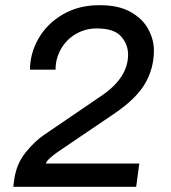

<svg xmlns="http://www.w3.org/2000/svg" viewBox="-20 -716 655 736"><path d="M570 -522Q570 -454 536 -395.5Q502 -337 416 -279L205 -136Q187 -124 172 -110.5Q157 -97 156 -89H514L502 0H31L34 -24Q42 -87 78.5 -132Q115 -177 152 -201L372 -351Q471 -419 471 -507Q471 -546 444 -576.5Q417 -607 351 -607Q308 -607 272 -586.5Q236 -566 214.5 -529.5Q193 -493 193 -449H95Q95 -511 127.5 -568Q160 -625 220.5 -660.5Q281 -696 359 -696H365Q435 -696 481 -670Q527 -644 548.5 -604Q570 -564 570 -522Z"/></svg>

Font: Chivo
Style: Italic
Weight: 400
Italic angle: -8.05°
Designer: Hector Gatti
Foundry: Omnibus-Type
Version: Version 1.007